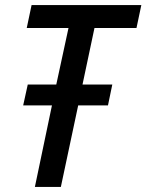

<svg xmlns="http://www.w3.org/2000/svg" viewBox="-20 -734 575 754"><path d="M117 0 184 -320H71L89 -402H201L249 -624H85L104 -714H535L516 -624H351L304 -402H421L404 -320H287L219 0Z"/></svg>

Font: Noto Sans SemiCondensed Medium
Style: Italic
Weight: 500
Width: 4
Italic angle: -12°
Designer: Monotype Design Team
Foundry: Monotype Imaging Inc.
Version: Version 2.013; ttfautohint (v1.8.4.7-5d5b)